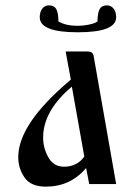

<svg xmlns="http://www.w3.org/2000/svg" viewBox="-20 -694 502 724"><path d="M273.4 -572.3C369.8 -572.3 418 -591.1 418 -628.9C418 -642.6 414.7 -653.5 408.2 -661.6C401.7 -669.8 393.6 -673.8 383.8 -673.8C370.1 -673.8 360.7 -668.9 355.5 -659.2C350.3 -649.4 347.7 -634.1 347.7 -613.3L339.8 -608.4C334.6 -605.8 325.5 -603.2 312.5 -600.6C300.1 -598 287.1 -596.7 273.4 -596.7C242.8 -596.7 218.4 -602.2 200.2 -613.3C200.2 -634.1 197.6 -649.4 192.4 -659.2C187.2 -668.9 177.7 -673.8 164.1 -673.8C154.3 -673.8 146.2 -669.8 139.6 -661.6C133.1 -653.5 129.9 -642.6 129.9 -628.9C129.9 -591.1 177.7 -572.3 273.4 -572.3ZM333 -483.4C331.1 -494.5 323.2 -500 309.6 -500H227.5L247.1 -393.6C114.9 -282.9 48.8 -185.5 48.8 -101.6C48.8 -72.9 56.8 -47.2 72.8 -24.4C88.7 -1.6 115.2 9.8 152.3 9.8C214.8 9.8 265.6 -13.7 304.7 -60.5L316.4 0H418ZM297.9 -103.5C279.6 -78.1 254.2 -65.4 221.7 -65.4C195 -65.4 175.1 -77.3 162.1 -101.1C149.1 -124.8 142.6 -149.4 142.6 -174.8C142.6 -242.5 178.7 -306.6 251 -367.2Z"/></svg>

Font: TriodPostnaja
Style: Medium
Weight: 500
Version: 20110805; ttfautohint (v0.96) -l 8 -r 50 -G 200 -x 14 -w "G"